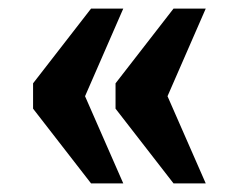

<svg xmlns="http://www.w3.org/2000/svg" viewBox="-20 -494 555 447"><path d="M384 -67H459L370 -270L459 -474H384L249 -300V-241ZM192 -67H267L178 -270L267 -474H192L57 -300V-241Z"/></svg>

Font: Noto Serif Tamil Condensed Black
Style: Regular
Weight: 900
Width: 3
Designer: Indian Type Foundry, Tom Grace, and the Monotype Design Team
Foundry: Monotype Imaging Inc.
Version: Version 2.004